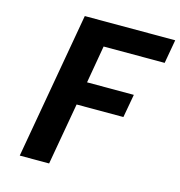

<svg xmlns="http://www.w3.org/2000/svg" viewBox="-104 -791 831 884"><g transform="rotate(15 311.5 -349.0)"><path d="M623 -698 603 -585H312L281 -406H504L484 -295H261L209 0H69L192 -698Z"/></g></svg>

Font: Fz Poppins SemBd
Style: Italic
Weight: 600
Italic angle: -10°
Designer: Ninad Kale (Devanagari), Jonny Pinhorn (Latin)
Foundry: Indian Type Foundry
Version: Vit hóa bi Vntype.Com & FontZin.Com